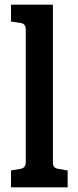

<svg xmlns="http://www.w3.org/2000/svg" viewBox="-20 -800 332 820"><path d="M27 -72 68 -79Q79 -81 84.5 -88Q90 -95 90 -108V-673Q90 -699 68 -702L27 -708V-780H206V-108Q206 -94 211 -87.5Q216 -81 228 -79L269 -72V0H27Z"/></svg>

Font: Enriqueta SemiBold
Style: Regular
Weight: 600
Designer: Viviana Monsalve, Gustavo Ibarra
Foundry: 72Puntos
Version: Version 2.000